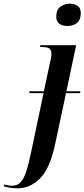

<svg xmlns="http://www.w3.org/2000/svg" viewBox="-152 -781 458 1041"><path d="M212 -640Q187 -640 170 -652Q153 -664 153 -690Q153 -728 175.5 -744.5Q198 -761 227 -761Q250 -761 268 -749.5Q286 -738 286 -710Q286 -674 266 -657Q246 -640 212 -640ZM-57 240Q-79 240 -96.5 237Q-114 234 -132 229L-129 219Q-122 222 -109.5 224Q-97 226 -87 226Q-59 226 -41 208Q-23 190 -9.5 148.5Q4 107 18 38L84 -276H6L8 -286H86L118 -437Q122 -453 124.5 -465.5Q127 -478 127 -488Q127 -510 115.5 -518Q104 -526 76 -526H65L67 -536H261L208 -286H284L282 -276H206L147 0Q119 132 65.5 186Q12 240 -57 240Z"/></svg>

Font: Noto Serif Display Condensed SemiBold
Style: Italic
Weight: 600
Width: 3
Italic angle: -12°
Designer: Monotype Design Team
Foundry: Monotype Imaging Inc.
Version: Version 2.009